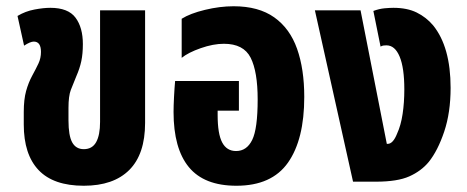

<svg xmlns="http://www.w3.org/2000/svg" viewBox="-20 -581 1493 614"><path d="M248 13Q151 13 103.5 -37Q56 -87 56 -183V-223Q56 -263 63.5 -290Q71 -317 83 -339Q95 -361 103 -378Q111 -395 111 -415Q111 -448 88 -448Q77 -448 57 -435L36 -530Q61 -545 90 -550.5Q119 -556 141 -556Q198 -556 221.5 -524.5Q245 -493 245 -440Q245 -409 240 -385.5Q235 -362 224 -337Q214 -313 206.5 -293.5Q199 -274 199 -236V-196Q199 -147 211 -125.5Q223 -104 248 -104Q275 -104 287.5 -126.5Q300 -149 300 -191V-548H444V-188Q444 -88 393.5 -37.5Q343 13 248 13Z M736 13Q633 13 584 -46.5Q535 -106 535 -223Q535 -242 536.5 -271Q538 -300 540 -322H744V-227H676V-213Q676 -153 690.5 -125.5Q705 -98 735 -98Q769 -98 786.5 -133.5Q804 -169 804 -263Q804 -352 781.5 -396.5Q759 -441 696 -441Q662 -441 622 -427Q582 -413 561 -396V-521Q588 -538 635.5 -549.5Q683 -561 727 -561Q807 -561 857 -525.5Q907 -490 930 -425Q953 -360 953 -271Q953 -135 901 -61Q849 13 736 13Z M1109 0 987 -548H1133L1217 -121H1220Q1237 -121 1250 -154Q1262 -180 1267.5 -216.5Q1273 -253 1273 -295Q1273 -364 1258 -400Q1243 -436 1216 -436Q1212 -436 1207 -435.5Q1202 -435 1197 -432L1174 -546Q1193 -553 1210 -554.5Q1227 -556 1238 -556Q1282 -556 1312.5 -541Q1343 -526 1365 -500Q1421 -431 1421 -300Q1421 -221 1400.5 -160Q1380 -99 1351 -63Q1327 -34 1289 -17Q1251 0 1182 0Z"/></svg>

Font: Noto Sans Thai ExtCond ExtBd
Style: Regular
Weight: 800
Width: 2
Designer: Monotype Design Team
Foundry: Monotype Imaging Inc.
Version: Version 2.002; ttfautohint (v1.8.4.7-5d5b)